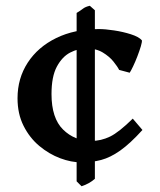

<svg xmlns="http://www.w3.org/2000/svg" viewBox="-20 -628 558 668"><path d="M310.1 -5.9Q290 11.7 263.7 20L246.6 2.9V-583Q260.3 -591.3 268.8 -597.9Q277.3 -604.5 292.5 -607.9L310.1 -592.3ZM475.6 -175.8Q433.1 -128.9 398.7 -104.5Q364.3 -80.1 332 -71.5Q299.8 -63 263.2 -63Q228 -63 189.5 -77.4Q150.9 -91.8 116.9 -120.1Q83 -148.4 62 -190.2Q41 -231.9 41 -286.1Q41 -355.5 76.4 -409.9Q111.8 -464.4 175.5 -495.6Q239.3 -526.9 324.2 -526.9Q345.7 -526.9 376.7 -522.2Q407.7 -517.6 435.3 -508.8Q462.9 -500 473.6 -487.8Q474.6 -482.4 470 -466.8Q465.3 -451.2 458 -432.1Q450.7 -413.1 443.1 -397.2Q435.5 -381.3 431.2 -375L394.5 -384.8Q388.7 -396.5 374.5 -414.1Q360.4 -431.6 337.2 -445.6Q314 -459.5 280.3 -459.5Q252 -459.5 224.1 -445.1Q196.3 -430.7 177.7 -396Q159.2 -361.3 159.2 -300.8Q159.2 -216.8 199.5 -177.2Q239.7 -137.7 298.3 -137.7Q331.5 -137.7 362.8 -152.8Q394 -168 441.9 -215.3Z"/></svg>

Font: Gentium Book Plus
Style: Bold
Weight: 700
Designer: Victor Gaultney, Annie Olsen, Iska Routamaa, Becca Hirsbrunner
Foundry: SIL International
Version: Version 6.101